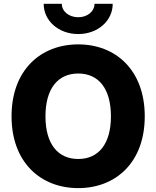

<svg xmlns="http://www.w3.org/2000/svg" viewBox="-20 -968 813 998"><path d="M386.7 9.8C581.5 9.8 732.4 -123.5 732.4 -363.3C732.4 -603.5 581.5 -737.3 386.7 -737.3C190.9 -737.3 40 -603.5 40 -363.3C40 -124.5 190.9 9.8 386.7 9.8ZM386.7 -141.6C280.8 -141.6 216.3 -219.7 216.3 -363.3C216.3 -507.3 280.8 -585.9 386.7 -585.9C492.2 -585.9 556.6 -507.8 556.6 -363.3C556.6 -219.7 492.2 -141.6 386.7 -141.6ZM386.7 -791C488.8 -791 565.9 -860.4 565.9 -948.2H471.2C471.2 -908.7 434.6 -878.4 386.7 -878.4C338.4 -878.4 301.3 -908.7 301.3 -948.2H207C207 -860.4 284.2 -791 386.7 -791Z"/></svg>

Font: Inter ExtraBold
Style: Regular
Weight: 800
Designer: Rasmus Andersson
Foundry: rsms
Version: Version 4.001;git-9221beed3